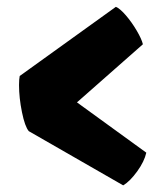

<svg xmlns="http://www.w3.org/2000/svg" viewBox="-20 -561 470 576"><path d="M418.9 -103Q413.1 -76.7 391.6 -46.9Q370.1 -17.1 349.6 -4.9L66.4 -167.5Q54.7 -181.2 45.9 -224.4Q37.1 -267.6 37.1 -305.7Q37.1 -323.2 39.1 -333L327.6 -540.5Q340.3 -535.2 357.9 -514.6Q375.5 -494.1 390.1 -469.2Q404.8 -444.3 408.7 -428.2L210.9 -253.9Z"/></svg>

Font: Fruktur
Style: Regular
Weight: 400
Designer: Viktoriya Grabowska
Foundry: Viktoriya Grabowska
Version: Version 1.004; ttfautohint (v1.4.1)